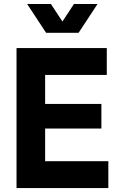

<svg xmlns="http://www.w3.org/2000/svg" viewBox="-20 -950 614 970"><path d="M63.5 -707H519.5V-571.3H208V-424.8H492.2V-300.8H208V-135.7H527.3V0H63.5ZM237.3 -929.7 295.4 -841.3 353.5 -929.7H472.7L377 -784.2H212.9L117.2 -929.7Z"/></svg>

Font: Wanted Sans
Style: Bold
Weight: 700
Designer: Original Design by Kil Hyung-jin and Kang Hanbin, Wanted Lab, Inc; Hangeul from Source Han Sans by Jang Soo-young and Ka
Foundry: Wanted Lab, Inc.
Version: Version 1.000